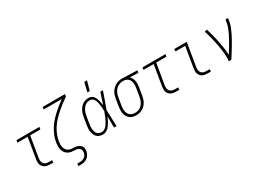

<svg xmlns="http://www.w3.org/2000/svg" viewBox="-34 -1586 3567 2639"><g transform="rotate(-30 1750.0 -266.5)"><path d="M332 0Q311 0 290.5 -3.5Q270 -7 252.5 -16Q235 -25 222 -40Q209 -55 202.5 -73.5Q196 -92 196 -113Q196 -134 199 -155L254 -483H92L98 -520H462L456 -483H294L239 -155Q236 -132 238 -109Q240 -86 252.5 -69Q265 -52 286.5 -44.5Q308 -37 331 -37H384V0Z M658 215V178H695Q715 178 735 173.5Q755 169 772.5 157.5Q790 146 800.5 127.5Q811 109 814 89Q817 68 811 49Q805 30 789 19Q773 8 753 4Q733 0 712.5 0Q692 0 671.5 -3Q651 -6 633 -14Q615 -22 600 -34.5Q585 -47 575 -63Q565 -79 558.5 -98Q552 -117 550.5 -137Q549 -157 549.5 -177.5Q550 -198 554 -219V-220Q562 -268 580 -315.5Q598 -363 624.5 -407Q651 -451 685 -490.5Q719 -530 757.5 -566Q796 -602 836.5 -635Q877 -668 919 -698H633L639 -735H991L985 -698Q940 -668 897 -635Q854 -602 814 -566.5Q774 -531 736.5 -491Q699 -451 670 -406.5Q641 -362 621.5 -313Q602 -264 594 -214Q591 -193 590 -172.5Q589 -152 592.5 -132.5Q596 -113 605 -95.5Q614 -78 627.5 -65.5Q641 -53 660 -46Q679 -39 699.5 -37.5Q720 -36 740.5 -35.5Q761 -35 780 -29.5Q799 -24 815 -13.5Q831 -3 842 12.5Q853 28 855.5 48.5Q858 69 855 89Q851 116 837 141.5Q823 167 799.5 184.5Q776 202 749 208.5Q722 215 695 215Z M1171 8Q1144 8 1119.5 0.5Q1095 -7 1077 -23.5Q1059 -40 1049 -63Q1039 -86 1034.5 -111Q1030 -136 1031.5 -162.5Q1033 -189 1037 -215L1057 -335Q1061 -359 1068 -382.5Q1075 -406 1086.5 -428Q1098 -450 1115 -469.5Q1132 -489 1153 -502.5Q1174 -516 1198.5 -522Q1223 -528 1246 -528Q1268 -528 1287 -519Q1306 -510 1319 -495Q1332 -480 1340.5 -461Q1349 -442 1354 -422Q1359 -402 1362.5 -381.5Q1366 -361 1369 -340Q1384 -385 1399 -430Q1414 -475 1429 -520H1470Q1446 -454 1423.5 -388Q1401 -322 1376 -256Q1380 -193 1381 -128.5Q1382 -64 1386 0H1345Q1345 -44 1345 -88Q1345 -132 1344 -177Q1336 -156 1326 -136Q1316 -116 1305 -97Q1294 -78 1281 -59.5Q1268 -41 1251 -26Q1234 -11 1212.5 -1.5Q1191 8 1171 8ZM1171 -29Q1190 -29 1207 -38Q1224 -47 1238 -60.5Q1252 -74 1262.5 -90.5Q1273 -107 1282.5 -123.5Q1292 -140 1300.5 -157.5Q1309 -175 1315.5 -192.5Q1322 -210 1329 -227.5Q1336 -245 1343 -263Q1342 -286 1340.5 -309Q1339 -332 1336 -355Q1333 -378 1328.5 -400Q1324 -422 1314.5 -442Q1305 -462 1287.5 -476.5Q1270 -491 1246 -491Q1227 -491 1207.5 -486Q1188 -481 1171 -468.5Q1154 -456 1141.5 -439.5Q1129 -423 1120 -405Q1111 -387 1105.5 -368Q1100 -349 1097 -329L1077 -209Q1074 -189 1072.5 -168.5Q1071 -148 1073.5 -128Q1076 -108 1082 -89.5Q1088 -71 1100.5 -57Q1113 -43 1132 -36Q1151 -29 1171 -29ZM1270 -600 1305 -748H1349L1307 -600Z M1698 8Q1670 8 1644.5 1.5Q1619 -5 1598 -20.5Q1577 -36 1564 -58.5Q1551 -81 1545.5 -106.5Q1540 -132 1540.5 -160Q1541 -188 1545 -215L1565 -335Q1569 -360 1577 -384Q1585 -408 1598.5 -430Q1612 -452 1630.5 -470.5Q1649 -489 1671.5 -501.5Q1694 -514 1718.5 -521Q1743 -528 1767 -528H1781L2017 -520L2011 -483L1876 -488Q1894 -473 1905.5 -451.5Q1917 -430 1921.5 -406Q1926 -382 1925 -356Q1924 -330 1920 -305L1900 -185Q1896 -160 1888.5 -136Q1881 -112 1868.5 -89.5Q1856 -67 1837 -47.5Q1818 -28 1795.5 -15.5Q1773 -3 1748 2.5Q1723 8 1699 8ZM1699 -29Q1719 -29 1739.5 -33.5Q1760 -38 1778.5 -49.5Q1797 -61 1811 -77.5Q1825 -94 1835 -112.5Q1845 -131 1851 -151Q1857 -171 1860 -191L1880 -311Q1884 -331 1885 -351.5Q1886 -372 1884 -391.5Q1882 -411 1875 -429Q1868 -447 1855 -460.5Q1842 -474 1824 -482Q1806 -490 1786 -491H1775Q1772 -491 1769.5 -491.5Q1767 -492 1765 -492Q1745 -492 1725 -485.5Q1705 -479 1687 -468Q1669 -457 1654.5 -441Q1640 -425 1630 -406.5Q1620 -388 1614 -368.5Q1608 -349 1605 -329L1585 -209Q1582 -188 1581 -166Q1580 -144 1583.5 -123.5Q1587 -103 1596.5 -84.5Q1606 -66 1621 -53Q1636 -40 1657 -34.5Q1678 -29 1699 -29Z M2332 0Q2311 0 2290.5 -3.5Q2270 -7 2252.5 -16Q2235 -25 2222 -40Q2209 -55 2202.5 -73.5Q2196 -92 2196 -113Q2196 -134 2199 -155L2254 -483H2092L2098 -520H2462L2456 -483H2294L2239 -155Q2236 -132 2238 -109Q2240 -86 2252.5 -69Q2265 -52 2286.5 -44.5Q2308 -37 2331 -37H2384V0Z M2832 0Q2810 0 2789.5 -3.5Q2769 -7 2751.5 -16.5Q2734 -26 2721.5 -41Q2709 -56 2702.5 -75Q2696 -94 2696 -115Q2696 -136 2700 -158L2754 -483H2601V-520H2800L2739 -152Q2735 -129 2738 -106.5Q2741 -84 2753.5 -67.5Q2766 -51 2787.5 -44Q2809 -37 2831 -37H2884V0Z M3167 0Q3172 -34 3171 -67.5Q3170 -101 3167 -134Q3164 -167 3159 -199.5Q3154 -232 3148 -264.5Q3142 -297 3135 -328.5Q3128 -360 3120.5 -391.5Q3113 -423 3104 -454.5Q3095 -486 3084 -516L3122 -528Q3140 -475 3154.5 -419Q3169 -363 3180.5 -306.5Q3192 -250 3200.5 -192.5Q3209 -135 3211 -76Q3231 -107 3251 -138.5Q3271 -170 3289 -202Q3307 -234 3325 -266.5Q3343 -299 3358.5 -332Q3374 -365 3387 -399Q3400 -433 3406 -468L3415 -520H3456L3447 -468Q3440 -426 3423.5 -385.5Q3407 -345 3388 -305.5Q3369 -266 3347 -227.5Q3325 -189 3302 -150.5Q3279 -112 3255.5 -74.5Q3232 -37 3208 0Z"/></g></svg>

Font: Iosevka Curly Slab Extralight
Style: Italic
Weight: 200
Italic angle: -9°
Monospace: yes
Designer: Belleve Invis
Foundry: Belleve Invis
Version: Version 22.1.2; ttfautohint (v1.8.4)